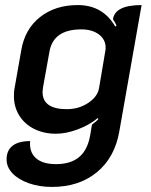

<svg xmlns="http://www.w3.org/2000/svg" viewBox="-20 -529 595 758"><path d="M6 100Q6 65 29.5 46.5Q53 28 99 28Q95 71 121.5 95Q148 119 201 119Q259 119 292.5 91Q326 63 336 5L343 -37Q359 -49 368 -58L366 -63Q334 -36 287.5 -18.5Q241 -1 201 -1Q153 -1 115 -20Q77 -39 56 -73Q35 -107 35 -149Q35 -168 37 -178L64 -331Q78 -414 138 -461.5Q198 -509 287 -509Q386 -509 435 -424L440 -428Q436 -438 426 -453Q434 -509 539 -509L451 -10Q433 93 362.5 151Q292 209 185 209Q135 209 94 194.5Q53 180 29.5 155.5Q6 131 6 100ZM371 -181 396 -329Q397 -333 397 -341Q397 -373 370.5 -393Q344 -413 301 -413Q190 -413 175 -324L150 -185Q148 -171 148 -166Q148 -98 244 -98Q291 -98 328 -122.5Q365 -147 371 -181Z"/></svg>

Font: K2D SemiBold
Style: Italic
Weight: 600
Italic angle: -10°
Designer: Katatrad Aksorn Co.,Ltd.
Foundry: Cadson Demak Co.,Ltd.
Version: Version 1.000; ttfautohint (v1.6)